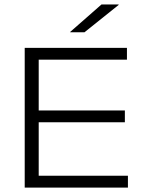

<svg xmlns="http://www.w3.org/2000/svg" viewBox="-20 -858 666 878"><path d="M93 0V-639H157V0ZM106 0V-54.5H565V0ZM128 -299V-353H551V-299ZM106 -585V-639H560.5V-585ZM444 -837.5H522.5V-835.5L366.5 -710.5H301V-712Z"/></svg>

Font: Anek Gujarati SemiExpanded Light
Style: Regular
Weight: 300
Width: 6
Designer: Mrunmayee Ghaisas (Gujarati), Yesha Goshar (Latin)
Foundry: Ek Type
Version: Version 1.003